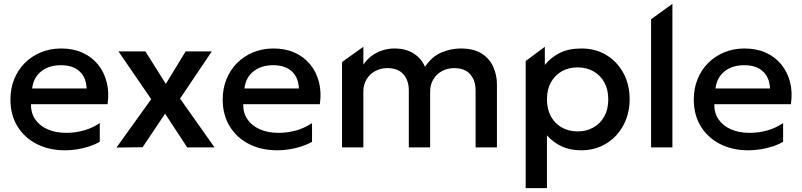

<svg xmlns="http://www.w3.org/2000/svg" viewBox="-20 -760 4136 990"><path d="M316.1 15Q232.2 15 168.7 -17.8Q105.1 -50.6 69.4 -109.4Q33.8 -168.3 33.8 -246.6Q33.8 -303.7 53.3 -351.9Q72.9 -400.1 108.3 -435.5Q143.8 -470.9 191.6 -490.5Q239.3 -510 295.9 -510Q357.2 -510 405.3 -488.3Q453.4 -466.6 485.2 -427.6Q516.9 -388.6 530.2 -336.3Q543.6 -284.1 534.7 -222.8H139.7Q138.8 -178.5 161 -145.3Q183.2 -112.2 224.5 -93.6Q265.8 -75 321.9 -75Q369.4 -75 413.7 -87.7Q457.9 -100.4 494.4 -125.4V-28.8Q469.2 -14.4 439.1 -4.7Q408.9 4.9 377.5 10Q346 15 316.1 15ZM145.8 -304H426.7Q424.5 -360.1 390.4 -391.9Q356.3 -423.8 293.7 -423.8Q232.2 -423.8 192.3 -391.9Q152.4 -360.1 145.8 -304Z M580.6 0.8 759.7 -248.6 590.8 -495H729.7L835.1 -327.4L937.2 -495H1072.1L908.4 -251.6L1086.2 0H945.2L831.2 -174L715.3 -0.8Z M1410.6 15Q1326.8 15 1263.2 -17.8Q1199.6 -50.6 1163.9 -109.4Q1128.3 -168.3 1128.3 -246.6Q1128.3 -303.7 1147.8 -351.9Q1167.4 -400.1 1202.8 -435.5Q1238.3 -470.9 1286.1 -490.5Q1333.8 -510 1390.4 -510Q1451.8 -510 1499.8 -488.3Q1547.9 -466.6 1579.7 -427.6Q1611.4 -388.6 1624.8 -336.3Q1638.1 -284.1 1629.2 -222.8H1234.2Q1233.2 -178.5 1255.5 -145.3Q1277.7 -112.2 1319 -93.6Q1360.3 -75 1416.4 -75Q1463.9 -75 1508.2 -87.7Q1552.4 -100.4 1588.9 -125.4V-28.8Q1563.7 -14.4 1533.6 -4.7Q1503.4 4.9 1472 10Q1440.5 15 1410.6 15ZM1240.3 -304H1521.2Q1519 -360.1 1484.9 -391.9Q1450.8 -423.8 1388.2 -423.8Q1326.8 -423.8 1286.8 -391.9Q1246.9 -360.1 1240.3 -304Z M1743.6 0V-440.1L1853.6 -518.8V-426.9Q1873.7 -455.9 1899.6 -474.2Q1925.5 -492.5 1954.5 -501.2Q1983.6 -510 2013.3 -510Q2073.9 -510 2114.2 -483.4Q2154.6 -456.8 2171.1 -415.5Q2207.8 -469.4 2256.8 -489.7Q2305.8 -510 2355.4 -510Q2424.2 -510 2465.2 -482.9Q2506.2 -455.8 2524.2 -413.5Q2542.3 -371.2 2542.3 -326V0H2432.3V-294Q2432.3 -345.4 2404.3 -377.1Q2376.4 -408.8 2321.8 -408.8Q2286.7 -408.8 2258.6 -393.3Q2230.4 -377.8 2214.2 -350.5Q2197.9 -323.2 2197.9 -288V0H2087.9V-294Q2087.9 -345.4 2060 -377.1Q2032 -408.8 1977.4 -408.8Q1942.3 -408.8 1914.2 -393.3Q1886.1 -377.8 1869.8 -350.5Q1853.6 -323.2 1853.6 -288V0Z M2690.6 210V-445.4L2789.3 -518.8V-425.2Q2819.1 -462.8 2865 -486.4Q2910.9 -510 2978.4 -510Q3051.1 -510 3107.2 -475.8Q3163.2 -441.6 3195 -382.2Q3226.7 -322.8 3226.7 -247.5Q3226.7 -192.9 3208.5 -145.2Q3190.4 -97.6 3157.1 -61.6Q3123.8 -25.6 3078.1 -5.3Q3032.4 15 2976.9 15Q2918.9 15 2874.9 -5.9Q2830.9 -26.9 2800.2 -62.2V210ZM2958.3 -82.5Q3004.3 -82.5 3040 -102.8Q3075.8 -123 3096.1 -159.9Q3116.4 -196.9 3116.4 -247.5Q3116.4 -298.1 3096 -335.2Q3075.6 -372.3 3039.8 -392.4Q3004.1 -412.5 2958.3 -412.5Q2912.5 -412.5 2876.8 -392.4Q2841.1 -372.3 2820.6 -335.2Q2800.2 -298.1 2800.2 -247.5Q2800.2 -196.9 2820.5 -159.9Q2840.9 -123 2876.6 -102.8Q2912.3 -82.5 2958.3 -82.5Z M3337.1 0V-660.8L3447.1 -740V0Z M3839.6 15Q3755.8 15 3692.2 -17.8Q3628.6 -50.6 3592.9 -109.4Q3557.3 -168.3 3557.3 -246.6Q3557.3 -303.7 3576.8 -351.9Q3596.4 -400.1 3631.8 -435.5Q3667.3 -470.9 3715.1 -490.5Q3762.8 -510 3819.4 -510Q3880.8 -510 3928.8 -488.3Q3976.9 -466.6 4008.7 -427.6Q4040.4 -388.6 4053.8 -336.3Q4067.1 -284.1 4058.2 -222.8H3663.2Q3662.2 -178.5 3684.5 -145.3Q3706.7 -112.2 3748 -93.6Q3789.3 -75 3845.4 -75Q3892.9 -75 3937.2 -87.7Q3981.4 -100.4 4017.9 -125.4V-28.8Q3992.7 -14.4 3962.6 -4.7Q3932.4 4.9 3901 10Q3869.5 15 3839.6 15ZM3669.3 -304H3950.2Q3948 -360.1 3913.9 -391.9Q3879.8 -423.8 3817.2 -423.8Q3755.8 -423.8 3715.8 -391.9Q3675.9 -360.1 3669.3 -304Z"/></svg>

Font: Geologica-Sharp
Style: Regular
Weight: 100
Designer: Sindre Bremnes, Frode Helland
Foundry: Monokrom Skriftforlag AS
Version: Version 1.010;gftools[0.9.28]